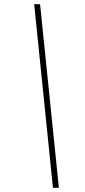

<svg xmlns="http://www.w3.org/2000/svg" viewBox="-20 -730 404 910"><path d="M259 160H231L142 -710H170Z"/></svg>

Font: DM Serif Display
Style: Italic
Weight: 400
Italic angle: -12°
Designer: Colophon Foundry, Frank Grießhammer
Foundry: Colophon Foundry
Version: Version 5.100; ttfautohint (v1.8.2)